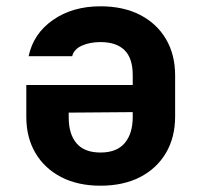

<svg xmlns="http://www.w3.org/2000/svg" viewBox="-20 -580 640 610"><path d="M299.2 -560Q371.8 -560 425 -532.7Q478.1 -505.3 507.3 -455.9Q536.4 -406.5 536.4 -340V-210Q536.4 -143.7 507.3 -94.2Q478.1 -44.7 425 -17.3Q371.8 10 299.2 10Q227.4 10 174.6 -17.3Q121.9 -44.5 92.7 -93.7Q63.6 -142.9 63.6 -208.5V-309.9H401.7V-341.5Q401.7 -394.9 375.7 -420.6Q349.7 -446.3 299.2 -446.3Q265.3 -446.3 240 -434.9Q214.7 -423.5 209.4 -401.5H71Q86 -473.1 148.2 -516.5Q210.5 -560 299.2 -560ZM198.3 -233.6V-206.8Q198.3 -153.7 223.3 -124.6Q248.3 -95.4 299.2 -95.4Q350.8 -95.4 376.2 -125.4Q401.7 -155.4 401.7 -208.5V-223.8L188.8 -222.1Z"/></svg>

Font: JetBrains Mono
Style: Regular
Weight: 400
Monospace: yes
Designer: Philipp Nurullin, Konstantin Bulenkov
Foundry: JetBrains
Version: Version 2.305